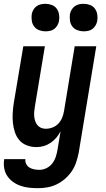

<svg xmlns="http://www.w3.org/2000/svg" viewBox="-33 -762 553 1005"><path d="M166 223Q142 223 119 220.5Q96 218 74.5 210.5Q53 203 35 190Q17 177 5 159Q-7 141 -11 118Q-15 95 -11 72V71H100Q98 85 104.5 97Q111 109 122 115.5Q133 122 146.5 124.5Q160 127 174 127Q192 127 210.5 118Q229 109 241 93Q253 77 259 58.5Q265 40 268 22L284 -75Q275 -57 262 -41.5Q249 -26 232 -14.5Q215 -3 196 2.5Q177 8 158 8Q132 8 108 -1Q84 -10 68.5 -28Q53 -46 45 -70Q37 -94 34.5 -119Q32 -144 33.5 -170Q35 -196 39 -222L89 -520H202L150 -207Q148 -194 146.5 -180.5Q145 -167 146 -154Q147 -141 151 -129Q155 -117 162.5 -107.5Q170 -98 181.5 -93Q193 -88 206 -88Q224 -88 241.5 -94.5Q259 -101 272 -114.5Q285 -128 292 -145Q299 -162 302 -180L358 -520H471L379 37Q374 62 366 86.5Q358 111 343.5 133Q329 155 308.5 173Q288 191 264.5 202.5Q241 214 216 218.5Q191 223 166 223ZM405 -598Q388 -598 372 -604Q356 -610 346 -623Q336 -636 333.5 -653Q331 -670 333 -687Q335 -699 341.5 -710.5Q348 -722 358.5 -729.5Q369 -737 381 -739.5Q393 -742 405 -742Q422 -742 438 -736Q454 -730 463.5 -717Q473 -704 476 -687Q479 -670 476 -653Q474 -641 467.5 -629.5Q461 -618 451 -610.5Q441 -603 429 -600.5Q417 -598 405 -598ZM205 -598Q188 -598 172 -604Q156 -610 146 -623Q136 -636 133.5 -653Q131 -670 133 -687Q135 -699 141.5 -710.5Q148 -722 158.5 -729.5Q169 -737 181 -739.5Q193 -742 205 -742Q222 -742 238 -736Q254 -730 263.5 -717Q273 -704 276 -687Q279 -670 276 -653Q274 -641 267.5 -629.5Q261 -618 251 -610.5Q241 -603 229 -600.5Q217 -598 205 -598Z"/></svg>

Font: Iosevka
Style: Bold Italic
Weight: 700
Italic angle: -9°
Monospace: yes
Designer: Belleve Invis
Foundry: Belleve Invis
Version: Version 32.5.0; ttfautohint (v1.8.4)